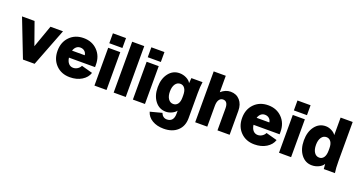

<svg xmlns="http://www.w3.org/2000/svg" viewBox="-49 -1497 4658 2494"><g transform="rotate(20 2280.5 -250.5)"><path d="M399.9 -522.9H573.2L371.1 0H210L6.8 -522.9H180.2L290 -213.9Z M592.8 -262.2Q592.8 -381.3 666.7 -456.8Q740.7 -532.2 858.4 -532.2Q974.6 -532.2 1049.1 -456.5Q1123.5 -380.9 1123.5 -262.2V-228H762.7Q769.5 -177.7 794.7 -149.9Q819.8 -122.1 858.4 -122.1Q889.2 -122.1 916.7 -139.4Q944.3 -156.7 958.5 -186L1112.3 -144Q1090.8 -76.7 1022 -34.4Q953.1 7.8 858.4 7.8Q740.7 7.8 666.7 -67.4Q592.8 -142.6 592.8 -262.2ZM858.4 -401.9Q826.7 -401.9 804 -382.3Q781.2 -362.8 769.5 -327.1H945.3Q941.4 -360.8 917.7 -381.3Q894 -401.9 858.4 -401.9Z M1198.2 0V-522.9H1365.2V0ZM1191.4 -583V-720.2H1372.6V-583Z M1463.9 0V-703.1H1630.9V0Z M1729.5 0V-522.9H1896.5V0ZM1722.7 -583V-720.2H1903.8V-583Z M2325.2 -21V-64Q2305.7 -36.1 2265.1 -17.1Q2224.6 2 2184.1 2Q2092.3 2 2034.9 -71.8Q1977.5 -145.5 1977.5 -263.2Q1977.5 -380.4 2035.2 -455.1Q2092.8 -529.8 2184.1 -529.8Q2233.9 -529.8 2278.8 -507.6Q2323.7 -485.4 2342.3 -450.2Q2348.1 -514.6 2348.1 -522H2502.4Q2492.2 -457.5 2492.2 -362.8V-20Q2492.2 90.8 2421.6 155Q2351.1 219.2 2232.4 219.2Q2139.6 219.2 2074 180.4Q2008.3 141.6 1988.3 73.2L2149.4 30.8Q2160.6 60.5 2181.9 76.2Q2203.1 91.8 2230.5 91.8Q2276.4 91.8 2300.8 63.5Q2325.2 35.2 2325.2 -21ZM2145.5 -263.2Q2145.5 -200.2 2171.4 -162.6Q2197.3 -125 2240.2 -125Q2279.3 -125 2302.2 -156Q2325.2 -187 2325.2 -246.1V-275.9Q2325.2 -337.9 2302.2 -370.8Q2279.3 -403.8 2240.2 -403.8Q2197.3 -403.8 2171.4 -366Q2145.5 -328.1 2145.5 -263.2Z M2757.8 -703.1V-476.1Q2818.8 -530.8 2890.1 -530.8Q2970.2 -530.8 3018.6 -475.8Q3066.9 -420.9 3066.9 -330.1V0H2898.9V-303.2Q2898.9 -401.9 2831.1 -401.9Q2797.9 -401.9 2777.8 -372.3Q2757.8 -342.8 2757.8 -288.1V0H2590.8V-703.1Z M3144 -262.2Q3144 -381.3 3218 -456.8Q3292 -532.2 3409.7 -532.2Q3525.9 -532.2 3600.3 -456.5Q3674.8 -380.9 3674.8 -262.2V-228H3314Q3320.8 -177.7 3345.9 -149.9Q3371.1 -122.1 3409.7 -122.1Q3440.4 -122.1 3468 -139.4Q3495.6 -156.7 3509.8 -186L3663.6 -144Q3642.1 -76.7 3573.2 -34.4Q3504.4 7.8 3409.7 7.8Q3292 7.8 3218 -67.4Q3144 -142.6 3144 -262.2ZM3409.7 -401.9Q3377.9 -401.9 3355.2 -382.3Q3332.5 -362.8 3320.8 -327.1H3496.6Q3492.7 -360.8 3469 -381.3Q3445.3 -401.9 3409.7 -401.9Z M3749.5 0V-522.9H3916.5V0ZM3742.7 -583V-720.2H3923.8V-583Z M4345.2 -460.9V-703.1H4512.2V-162.1Q4512.2 -62.5 4522.5 0H4368.2Q4368.2 -10.3 4362.3 -69.8Q4343.8 -35.6 4298.6 -13.9Q4253.4 7.8 4204.1 7.8Q4112.8 7.8 4055.2 -67.6Q3997.6 -143.1 3997.6 -262.2Q3997.6 -381.3 4055.2 -456.8Q4112.8 -532.2 4204.1 -532.2Q4244.6 -532.2 4285.2 -511.7Q4325.7 -491.2 4345.2 -460.9ZM4345.2 -248V-277.8Q4345.2 -338.4 4322.3 -370.1Q4299.3 -401.9 4260.3 -401.9Q4217.3 -401.9 4191.4 -363.8Q4165.5 -325.7 4165.5 -262.2Q4165.5 -195.8 4191.4 -157.5Q4217.3 -119.1 4260.3 -119.1Q4299.3 -119.1 4322.3 -152.3Q4345.2 -185.5 4345.2 -248Z"/></g></svg>

Font: LT Superior Black
Style: Regular
Weight: 900
Designer: Daniel Lyons
Foundry: LyonsType
Version: Version 2.005